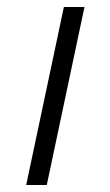

<svg xmlns="http://www.w3.org/2000/svg" viewBox="-20 -530 316 550"><path d="M55 0 163 -510H222L114 0Z"/></svg>

Font: Saira Expanded Light
Style: Italic
Weight: 300
Width: 7
Italic angle: -12°
Designer: Hector Gatti with collaboration of the Omnibus-Type team
Foundry: Omnibus-Type
Version: Version 1.101